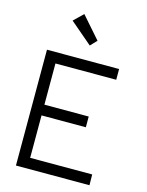

<svg xmlns="http://www.w3.org/2000/svg" viewBox="-146 -1106 911 1193"><g transform="rotate(15 309.5 -509.5)"><path d="M77 -745H541V-676H150V-411H435V-342H150V-69H549L550 0H77ZM244 -1019 366 -880 327 -839 184 -961Z"/></g></svg>

Font: Biancoenero Regular
Style: Regular
Weight: 400
Designer: Riccardo Lorusso, Umberto Mischi
Foundry: Biancoenero Edizioni
Version: Version 0.000